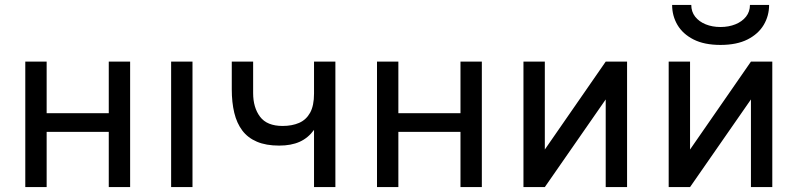

<svg xmlns="http://www.w3.org/2000/svg" viewBox="-20 -762 3248 782"><path d="M83 0V-511H170V-301H423V-511H510V0H423V-225H170V0Z M677 0V-511H764V0Z M1259 0V-233Q1235 -200 1200.5 -184.5Q1166 -169 1117 -169Q1063.5 -169 1026.5 -184.8Q989.5 -200.5 967 -230.2Q944.5 -260 934.2 -302.5Q924 -345 924 -398V-511H1011V-383Q1011 -324 1039.2 -286.5Q1067.5 -249 1131 -249Q1169.5 -249 1198.2 -261.5Q1227 -274 1243 -302.8Q1259 -331.5 1259 -381V-511H1346V0Z M1515.5 0V-511H1602.5V-301H1855.5V-511H1942.5V0H1855.5V-225H1602.5V0Z M2112 0V-511H2199V-153L2447 -511H2534V0H2447V-357L2199 0Z M2703.5 0V-511H2790.5V-153L3038.5 -511H3125.5V0H3038.5V-357L2790.5 0ZM2914.5 -579Q2848.5 -579 2804.8 -601.2Q2761 -623.5 2739.2 -660.5Q2717.5 -697.5 2717.5 -742H2795.5Q2795.5 -714.5 2811.2 -694.2Q2827 -674 2854 -663Q2881 -652 2914.5 -652Q2948 -652 2975.2 -663Q3002.5 -674 3018.5 -694.2Q3034.5 -714.5 3034.5 -742H3112.5Q3112.5 -697.5 3090.5 -660.5Q3068.5 -623.5 3024.5 -601.2Q2980.5 -579 2914.5 -579Z"/></svg>

Font: Undotted
Style: Regular
Weight: 400
Designer: Delve Withrington, Dave Bailey, Thomas Jockin
Foundry: Delve Fonts LLC
Version: Version 4.000